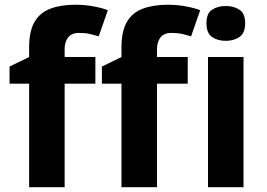

<svg xmlns="http://www.w3.org/2000/svg" viewBox="-20 -785 1119 805"><path d="M379.9 -434.1H251V0H102.1V-434.1H20V-505.9L102.1 -545.9V-585.9Q102.1 -655.3 125.5 -694.3Q148.4 -732.9 192.4 -749Q235.4 -765.1 294.9 -765.1Q338.9 -765.1 374.5 -757.8Q408.7 -751.5 432.1 -742.2L394 -632.8Q390.6 -633.8 356.9 -642.6Q336.9 -647 311 -647Q280.3 -647 265.6 -627.9Q251 -608.9 251 -580.1V-545.9H379.9ZM767.1 -434.1H638.2V0H489.3V-434.1H407.2V-505.9L489.3 -545.9V-585.9Q489.3 -655.3 512.7 -694.3Q535.6 -732.9 579.6 -749Q623 -765.1 682.1 -765.1Q726.1 -765.1 761.7 -757.8Q795.9 -751.5 819.3 -742.2L781.2 -632.8Q777.8 -633.8 744.1 -642.6Q724.1 -647 698.2 -647Q667.5 -647 652.8 -627.9Q638.2 -608.9 638.2 -580.1V-545.9H767.1ZM926.8 -759.8Q960.4 -759.8 983.9 -744.1Q1007.8 -729.5 1007.8 -687Q1007.8 -646 983.9 -629.9Q960 -613.8 926.8 -613.8Q892.6 -613.8 869.1 -629.9Q845.7 -646 845.7 -687Q845.7 -729.5 869.1 -744.1Q892.1 -759.8 926.8 -759.8ZM1001 -545.9V0H852.1V-545.9Z"/></svg>

Font: Droid Sans Thai
Style: Bold
Weight: 700
Designer: Steve Matteson
Foundry: Ascender Corporation
Version: Version 1.00